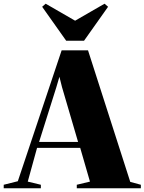

<svg xmlns="http://www.w3.org/2000/svg" viewBox="-95 -1014 778 1034"><path d="M1 -38 237 -743H379L606.5 -34.5L663.5 -19V0H318.5V-19L389.5 -36L337 -217.5H104.5L54.5 -36L125 -19V0H-75V-19ZM325.5 -249.5 239 -544.5 225 -600.5 208.5 -544.5 115.5 -249.5ZM261.5 -794.5 132 -977.5 151 -994 309.5 -902.5 468 -994 487 -977.5 357.5 -794.5Z"/></svg>

Font: Merriweather 144pt Black
Style: Regular
Weight: 900
Version: Version 2.100